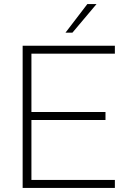

<svg xmlns="http://www.w3.org/2000/svg" viewBox="-20 -921 628 941"><path d="M91 -697H543V-658H134V-372H497V-333H134V-39H543V0H91ZM408 -901H453L335 -761H301Z"/></svg>

Font: Hanken Grotesk ExtraLight
Style: Regular
Weight: 200
Designer: Alfredo Marco Pradil
Foundry: Hanken Design Co.
Version: Version 3.014